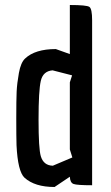

<svg xmlns="http://www.w3.org/2000/svg" viewBox="-20 -740 443 767"><path d="M80 -506Q120 -544 203 -544L259 -524V-720Q326 -720 337 -712.5Q348 -705 348 -659V0Q288 0 274 -5Q260 -10 259 -34L198 7Q119 7 78 -30Q51 -55 46 -160Q45 -193 45 -267Q45 -341 46.5 -374Q48 -407 55.5 -448.5Q63 -490 80 -506ZM269 -111 259 -143V-411L268 -439L190 -459Q152 -456 143 -417Q134 -378 134 -262Q134 -146 143 -116Q154 -79 191 -78Z"/></svg>

Font: Economica
Style: Bold
Weight: 700
Designer: Vicente Lamonaca
Foundry: Vicente Lamonaca
Version: Version 1.100